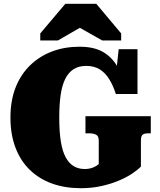

<svg xmlns="http://www.w3.org/2000/svg" viewBox="-20 -974 843 1011"><path d="M722 -234V-97Q706 -80 676 -60Q646 -40 604.5 -22.5Q563 -5 512.5 6Q462 17 406 17Q322 17 254 -7.5Q186 -32 137 -79.5Q88 -127 61.5 -196.5Q35 -266 35 -355Q35 -444 62 -513Q89 -582 138.5 -630Q188 -678 254 -703Q320 -728 399 -728Q476 -728 524 -699.5Q572 -671 599 -621.5Q626 -572 640 -507L586 -541L605 -715H704V-479H590Q576 -523 555.5 -556.5Q535 -590 505.5 -608.5Q476 -627 434 -627Q395 -627 368 -610Q341 -593 324 -559.5Q307 -526 299.5 -475Q292 -424 292 -355Q292 -280 300.5 -228Q309 -176 326.5 -144.5Q344 -113 369 -98.5Q394 -84 426 -84Q443 -84 456.5 -87.5Q470 -91 481 -97Q492 -103 500 -110V-234Q500 -258 485.5 -265Q471 -272 449 -272H430V-362H774V-272H759Q741 -272 731.5 -265Q722 -258 722 -234ZM487 -954H324L192 -798V-761H285L448 -855H352L518 -761H618V-798Z"/></svg>

Font: Roboto Serif 20pt Black
Style: Regular
Weight: 900
Version: Version 1.008